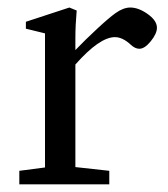

<svg xmlns="http://www.w3.org/2000/svg" viewBox="-20 -480 438 500"><path d="M30.3 0V-35.2L97.2 -43.9V-393.1L47.4 -405.3V-423.3L160.6 -460.4L179.7 -452.6Q176.3 -414.1 176.3 -379.9V-349.6Q202.1 -376.5 232.9 -405Q263.7 -433.6 280.8 -445.8Q301.3 -460.4 319.3 -460.4Q340.8 -460.4 364.7 -443.4Q388.7 -426.3 388.7 -407.7Q388.7 -392.6 372.8 -372.8Q356.9 -353 342.8 -353Q332 -353 320.8 -363.3Q299.3 -383.3 279.3 -383.3Q239.3 -383.3 176.3 -312V-44.9L264.6 -35.2V0Z"/></svg>

Font: Elstob 8pt
Style: Regular
Weight: 400
Designer: Peter S. Baker
Version: Version 1.015